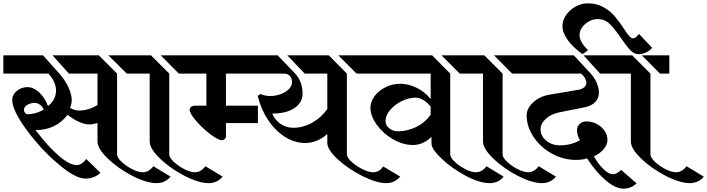

<svg xmlns="http://www.w3.org/2000/svg" viewBox="-34 -1020 4228 1148"><path d="M986 36Q953 75 902 75Q842 75 757.5 31.5Q673 -12 611 -71.5Q549 -131 549 -174V-284Q520 -276 500 -276Q473 -276 439 -291Q405 -306 370 -334Q335 -287 285 -264Q235 -241 178 -243Q252 -145 317 -89Q382 -33 424 -33Q454 -33 482 -69L566 13Q551 29 527 38.5Q503 48 477 48Q416 48 310.5 -42.5Q205 -133 122 -247.5Q39 -362 39 -422Q39 -454 66.5 -476.5Q94 -499 130 -499Q166 -499 200 -468Q234 -437 253 -386Q275 -402 288 -426.5Q301 -451 301 -478Q301 -531 255 -580H-14V-689H223L320 -581Q354 -543 374 -500.5Q394 -458 395 -422Q395 -402 385 -375Q411 -359 441 -359Q467 -359 495 -367.5Q523 -376 549 -392V-580H378L280 -689H557L666 -580V-97Q666 -78 693 -52.5Q720 -27 756.5 -8.5Q793 10 819 10Q855 10 883 -26ZM724 -580 614 -689H779V-580ZM227 -364Q222 -381 206 -393Q190 -405 174 -405Q149 -405 129 -392.5Q109 -380 109 -364Q109 -354 115.5 -345.5Q122 -337 132 -337Q178 -337 227 -364Z M751 -689H869L978 -580V-97Q978 -78 1005 -52.5Q1032 -27 1068.5 -8.5Q1105 10 1131 10Q1167 10 1194 -26L1297 36Q1282 55 1260.5 65Q1239 75 1214 75Q1154 75 1069.5 31.5Q985 -12 923 -71.5Q861 -131 861 -174V-580H751ZM927 -689H1091V-580H1035Z M1063 -689H1493V-580H1317V-388H1508V-284H1317V-207Q1317 -196 1310 -189Q1303 -182 1292 -182Q1270 -182 1223 -218Q1176 -254 1138 -298Q1100 -342 1100 -364Q1100 -374 1109 -381Q1118 -388 1132 -388H1200V-580H1063Z M2040 -580V-97Q2040 -78 2068 -52.5Q2096 -27 2133.5 -8.5Q2171 10 2197 10Q2234 10 2257 -25L2359 36Q2325 75 2277 75Q2217 75 2132.5 32.5Q2048 -10 1985.5 -67.5Q1923 -125 1923 -166V-219Q1895 -193 1860.5 -179Q1826 -165 1791 -165Q1728 -165 1670 -201.5Q1612 -238 1569 -302.5Q1526 -367 1507 -447L1524 -458Q1548 -446 1583 -446Q1614 -446 1644 -457Q1674 -468 1693 -487Q1712 -506 1712 -528Q1712 -550 1699.5 -565Q1687 -580 1665 -580H1466V-689H1626L1731 -580Q1775 -532 1775 -460Q1775 -406 1726 -373.5Q1677 -341 1594 -341Q1608 -304 1642 -280Q1676 -256 1719 -256Q1778 -256 1832 -286Q1886 -316 1923 -368V-580H1788L1684 -689H1932ZM2154 -580H2098L1989 -689H2154Z M2658 -580V-97Q2658 -78 2685 -52.5Q2712 -27 2748.5 -8.5Q2785 10 2811 10Q2848 10 2875 -26L2977 36Q2946 75 2895 75Q2833 75 2750.5 31Q2668 -13 2607 -71Q2546 -129 2546 -161V-202Q2523 -179 2494.5 -166Q2466 -153 2436 -153Q2375 -153 2315.5 -187.5Q2256 -222 2218.5 -274.5Q2181 -327 2181 -375Q2181 -413 2206 -446Q2231 -479 2272 -499Q2313 -519 2358 -519Q2409 -519 2457.5 -495Q2506 -471 2541 -428V-580H2125V-689H2550ZM2771 -580H2715L2606 -689H2771ZM2271 -296Q2271 -271 2293 -253Q2315 -235 2345 -235Q2402 -235 2455 -261Q2508 -287 2541 -334V-382Q2522 -407 2498 -421.5Q2474 -436 2451 -436Q2409 -436 2367 -415Q2325 -394 2298 -361.5Q2271 -329 2271 -296Z M2744 -689H2862L2971 -580V-97Q2971 -78 2998 -52.5Q3025 -27 3061.5 -8.5Q3098 10 3124 10Q3160 10 3187 -26L3290 36Q3275 55 3253.5 65Q3232 75 3207 75Q3147 75 3062.5 31.5Q2978 -12 2916 -71.5Q2854 -131 2854 -174V-580H2744ZM2920 -689H3084V-580H3028Z M3056 -689H3397L3497 -581Q3522 -554 3534.5 -523.5Q3547 -493 3547 -466Q3547 -433 3525 -410Q3503 -387 3464 -379L3309 -348Q3261 -338 3229.5 -309.5Q3198 -281 3198 -247Q3198 -207 3232 -179Q3266 -151 3314 -151Q3381 -151 3434 -182Q3416 -209 3416 -243Q3416 -264 3432 -279Q3448 -294 3472 -294Q3505 -294 3534 -279Q3563 -264 3580.5 -238.5Q3598 -213 3598 -184Q3598 -155 3575.5 -128Q3553 -101 3517 -86Q3544 -37 3575.5 -7.5Q3607 22 3631 22Q3652 22 3680 -4L3772 76Q3758 91 3737 99.5Q3716 108 3693 108Q3647 108 3589 59.5Q3531 11 3476 -73Q3449 -64 3409 -64Q3333 -64 3265 -102Q3197 -140 3156 -201.5Q3115 -263 3115 -330Q3115 -372 3154 -408Q3193 -444 3252 -454L3429 -484Q3449 -489 3460.5 -499.5Q3472 -510 3472 -525Q3472 -537 3463.5 -552.5Q3455 -568 3440 -580H3056ZM3455 -689H3656V-580H3554Z M3481 -1000Q3534 -1000 3574.5 -977Q3615 -954 3640.5 -924Q3666 -894 3696 -849Q3717 -817 3728.5 -804Q3740 -791 3751 -791Q3760 -791 3768 -797.5Q3776 -804 3787 -817L3865 -734Q3850 -716 3828 -706Q3806 -696 3784 -696Q3758 -696 3736 -718.5Q3714 -741 3682 -788Q3643 -846 3612.5 -876Q3582 -906 3540 -906Q3513 -906 3488 -892.5Q3463 -879 3447 -857Q3431 -835 3431 -809Q3431 -790 3444.5 -766.5Q3458 -743 3482 -720L3449 -696Q3393 -736 3361 -780Q3329 -824 3329 -864Q3329 -898 3350.5 -929.5Q3372 -961 3407 -980.5Q3442 -1000 3481 -1000ZM3628 -689H3746L3855 -580V-97Q3855 -78 3882 -52.5Q3909 -27 3945.5 -8.5Q3982 10 4008 10Q4044 10 4071 -26L4174 36Q4159 55 4137.5 65Q4116 75 4091 75Q4031 75 3946.5 31.5Q3862 -12 3800 -71.5Q3738 -131 3738 -174V-580H3628ZM3804 -689H3968V-580H3912Z"/></svg>

Font: Amita
Style: Bold
Weight: 700
Designer: Eduardo Rodriguez Tunni, Modular Infotech, Brian J. Bonislawsky
Foundry: Eduardo Rodriguez Tunni, Modular Infotech, Brian J. Bonislawsky
Version: Version 1.003